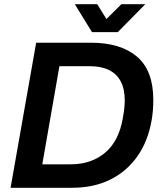

<svg xmlns="http://www.w3.org/2000/svg" viewBox="-20 -888 768 908"><path d="M30 0 151 -686H410Q550 -686 627.5 -620.5Q705 -555 705 -415Q705 -390 703 -366Q701 -342 697 -319Q680 -220 629.5 -148.5Q579 -77 501 -38.5Q423 0 322 0ZM180 -111H316Q365 -111 406 -125.5Q447 -140 478.5 -167Q510 -194 530.5 -234Q551 -274 560 -325Q564 -345 566 -360.5Q568 -376 569 -388.5Q570 -401 570 -412Q570 -467 551 -503Q532 -539 495 -557Q458 -575 404 -575H261ZM667 -868 537 -736H415L334 -868H440L505 -763L449 -764L554 -868Z"/></svg>

Font: Archivo SemiBold SemiBold
Style: Italic
Weight: 600
Italic angle: -10°
Version: Version 2.001